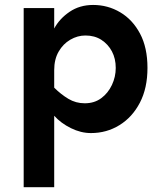

<svg xmlns="http://www.w3.org/2000/svg" viewBox="-20 -526 661 780"><path d="M76.2 234.4V-493.2H200.2V-410.2Q221.7 -450.2 262.7 -478Q303.7 -505.9 358.4 -505.9Q418 -505.9 468.3 -476.1Q518.6 -446.3 548.8 -389.6Q579.1 -333 579.1 -250Q579.1 -168 548.3 -108.9Q517.6 -49.8 465.3 -17.6Q413.1 14.6 349.6 14.6Q308.6 14.6 268.1 -5.4Q227.5 -25.4 200.2 -55.7V234.4ZM324.2 -106.4Q363.3 -106.4 391.1 -127Q418.9 -147.5 434.6 -180.7Q450.2 -213.9 450.2 -250Q450.2 -288.1 434.6 -317.4Q418.9 -346.7 391.6 -364.3Q364.3 -381.8 327.1 -381.8Q294.9 -381.8 265.6 -364.7Q236.3 -347.7 218.3 -316.4Q200.2 -285.2 200.2 -241.2V-169.9Q227.5 -142.6 257.8 -124.5Q288.1 -106.4 324.2 -106.4Z"/></svg>

Font: Sen
Style: Bold
Weight: 700
Designer: Kosal Sen, Philatype
Foundry: Philatype
Version: Version 2.000;gftools[0.9.31]